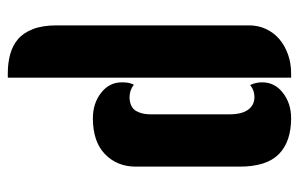

<svg xmlns="http://www.w3.org/2000/svg" viewBox="-157 -609 766 492"><g transform="rotate(-90 226.0 -363.0)"><path d="M273 -726H285Q310 -726 332.5 -720Q355 -714 371.5 -700Q388 -686 397.5 -661.5Q407 -637 407 -600V-108Q407 -84 397.5 -64Q388 -44 371.5 -30Q355 -16 332.5 -8Q310 0 284 0H273ZM45 -398Q45 -446 77 -477Q109 -508 169 -508Q207 -508 234 -487Q261 -466 261 -434Q261 -426 260 -418.5Q259 -411 255 -403Q241 -414 223 -414H219Q196 -412 187.5 -397Q179 -382 179 -360V-159Q179 -126 191 -110Q203 -94 223 -94Q241 -94 254 -105Q261 -91 261 -74Q261 -42 234 -21Q207 0 169 0Q109 0 77 -31.5Q45 -63 45 -132Z"/></g></svg>

Font: Kenia
Style: Regular
Weight: 400
Designer: Julia Petretta
Foundry: Julia Petretta
Version: Version 1.001